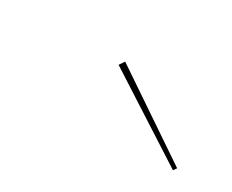

<svg xmlns="http://www.w3.org/2000/svg" viewBox="-34 -829 298 247"><g transform="rotate(30 114.5 -705.0)"><path d="M103 -750 229.5 -664.6 226.1 -659.7 97.7 -742.2Z"/></g></svg>

Font: Fira Sans Compressed Eight
Style: Italic
Weight: 100
Width: 3
Italic angle: -8°
Designer: Carrois Corporate & Edenspiekermann AG
Foundry: Carrois Corporate GbR & Edenspiekermann AG
Version: Version 4.203;PS 004.203;hotconv 1.0.88;makeotf.lib2.5.64775